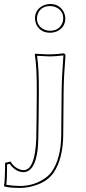

<svg xmlns="http://www.w3.org/2000/svg" viewBox="-55 -698 425 950"><path d="M127 -234.9Q127.9 -368.2 117.2 -428.2L120.1 -432.1Q127 -432.1 144 -430.7Q174.8 -428.7 190.9 -429.2Q195.8 -429.2 200.4 -429.2Q205.1 -429.2 209.5 -429.7Q213.9 -430.2 218 -430.2Q222.2 -430.2 227.1 -430.7Q231.9 -431.2 234.4 -431.2Q236.8 -431.2 241.9 -432.1Q247.1 -433.1 248.5 -433.1Q250 -433.1 254.9 -433.6L259.8 -434.1Q268.1 -432.1 269 -423.8Q260.7 -321.8 259.8 -246.1L257.8 -28.8Q256.3 89.8 209 158.2Q172.9 209.5 90.3 227.1Q65.9 231.9 43.9 231.9Q-12.7 231.4 -34.2 224.1L-35.2 221.2Q-30.3 202.1 -29.8 107.9L-2.9 101.1Q13.2 129.9 43.5 140.6Q53.2 143.6 61 144Q118.2 144 124.5 -11.2Q125.5 -30.3 126 -116.2ZM118.2 -606.9Q118.2 -650.4 157.7 -669.9Q174.8 -677.7 192.9 -678.2Q238.3 -678.2 259.3 -640.6Q267.6 -624.5 268.1 -606.9Q268.1 -563.5 228.5 -543.9Q211.4 -536.1 192.9 -536.1Q147.5 -536.1 126.5 -573.2Q118.7 -589.4 118.2 -606.9ZM137.2 -234.9 136.2 -115.7Q135.3 14.6 130.9 45.4Q116.7 152.8 61 153.8Q21.5 152.8 -7.3 112.3L-20 115.7Q-20 192.4 -23.9 216.3Q6.8 221.7 43.9 222.2Q114.7 222.2 170.9 181.6Q189.9 167.5 200.7 152.3Q246.6 85.9 248 -29.3L250 -246.1Q251 -324.2 258.8 -423.8Q216.8 -418.9 190.9 -418.9Q180.7 -418.9 128.4 -421.9Q138.2 -358.4 137.2 -234.9ZM127.9 -606.9Q127.9 -568.8 163.1 -552.2Q177.2 -545.9 192.9 -545.9Q234.9 -545.9 252 -580.6Q257.8 -593.3 257.8 -606.9Q257.8 -645 222.7 -661.6Q208.5 -668 192.9 -668Q150.4 -668 133.8 -633.3Q127.9 -620.1 127.9 -606.9Z"/></svg>

Font: Linux Biolinum Outline O
Style: Bold
Weight: 700
Designer: Philipp H. Poll
Foundry: Philipp H. Poll
Version: Version 0.9.2